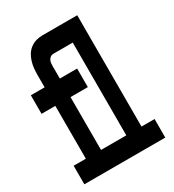

<svg xmlns="http://www.w3.org/2000/svg" viewBox="-178 -838 855 941"><g transform="rotate(-30 250.0 -367.5)"><path d="M319 -105V-630H208Q200 -630 193 -625Q186 -620 182 -612.5Q178 -605 177 -597Q176 -589 176 -580V-509H274V-404H176V-105ZM21 0V-105H90V-404H12V-509H90V-580Q90 -599 92 -617Q94 -635 99.5 -653Q105 -671 114.5 -686.5Q124 -702 139 -713.5Q154 -725 172 -730Q190 -735 208 -735H405V-105H479V0Z"/></g></svg>

Font: Iosevka Slab Extrabold
Style: Regular
Weight: 800
Monospace: yes
Designer: Belleve Invis
Foundry: Belleve Invis
Version: Version 11.1.1; ttfautohint (v1.8.3)